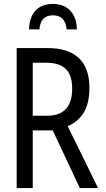

<svg xmlns="http://www.w3.org/2000/svg" viewBox="-20 -959 540 979"><path d="M65 -714H222Q328 -714 382 -663Q436 -612 436 -511Q436 -431 406 -383.5Q376 -336 325 -316L480 0H387L249 -294H147V0H65ZM221 -369Q348 -369 348 -507Q348 -576 315.5 -607.5Q283 -639 217 -639H147V-369ZM372 -809H320Q313 -881 250 -881Q187 -881 181 -809H128Q130 -873 162 -906Q194 -939 250 -939Q306 -939 338.5 -904.5Q371 -870 372 -809Z"/></svg>

Font: Noto Sans Mono UI Cond
Style: Regular
Weight: 400
Width: 3
Monospace: yes
Designer: Monotype Design team
Foundry: Monotype Imaging Inc.
Version: Version 1.000